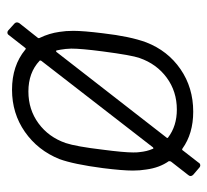

<svg xmlns="http://www.w3.org/2000/svg" viewBox="-42 -530 594 551"><g transform="rotate(90 255.5 -255.0)"><path d="M470 -339Q470 -309 463 -253Q452 -169 437 -128Q412 -66 359 -29Q306 8 238 8Q169 8 123 -30Q120 -33 118 -30L82 16Q80 20 76 21Q72 22 68 19L48 1Q42 -5 47 -13L89 -66Q91 -69 89 -72Q76 -99 72 -128Q69 -146 69 -168Q69 -197 76 -253Q85 -331 102 -377Q126 -439 179 -475.5Q232 -512 301 -512Q364 -512 407 -481Q411 -479 412 -482L447 -527Q449 -531 453 -532Q457 -533 461 -530L482 -512Q489 -505 483 -498L444 -448Q443 -446 443 -442Q462 -415 467 -377Q470 -359 470 -339ZM125 -121Q126 -116 130 -120L375 -435Q378 -438 375 -440Q342 -465 295 -465Q243 -465 203.5 -436Q164 -407 147 -358Q139 -336 128 -252Q120 -191 120 -162L121 -146Q123 -130 125 -121ZM410 -252Q418 -313 418 -340Q418 -353 417 -358Q415 -379 408 -395Q407 -400 403 -396L155 -76Q153 -72 155 -71Q189 -39 243 -39Q295 -39 334.5 -68Q374 -97 391 -146Q401 -176 410 -252Z"/></g></svg>

Font: Barlow Light
Style: Italic
Weight: 300
Italic angle: -7°
Designer: Jeremy Tribby
Foundry: Tribby Type
Version: Version 1.408